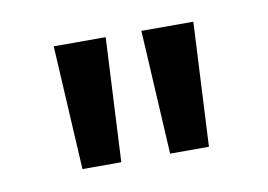

<svg xmlns="http://www.w3.org/2000/svg" viewBox="-38 -807 422 302"><g transform="rotate(-10 173.5 -656.0)"><path d="M73 -557 62 -755H145L135 -557ZM213 -557 202 -755H285L275 -557Z"/></g></svg>

Font: Host Grotesk Light
Style: Regular
Weight: 400
Version: Version 1.003